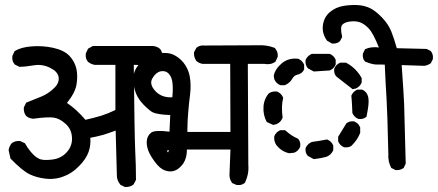

<svg xmlns="http://www.w3.org/2000/svg" viewBox="-20 -747 1747 766"><path d="M477.1 -1.5 461.4 -9.3 460 -9.8 459.5 -11.2Q446.3 -27.3 446.3 -46.9L441.4 -226.1Q428.2 -221.2 416 -217Q403.8 -212.9 391.6 -209Q367.2 -202.1 340.3 -197.3Q342.8 -167.5 333.5 -141.1Q323.2 -111.8 294.4 -83.5Q280.3 -68.8 264.6 -58.6Q249 -48.3 231.9 -42.5Q220.7 -38.1 209 -35.9Q197.3 -33.7 185.5 -33.2Q173.8 -32.7 162.1 -34.2Q126.5 -38.1 98.1 -51.8Q69.8 -65.4 22.9 -113.3L22 -114.3L21.5 -115.7L14.6 -147V-148.4V-149.4Q17.1 -163.6 25.9 -174.3V-174.8L26.4 -175.3Q39.1 -185.5 59.1 -184.6H60.1L61 -184.1L77.6 -176.3L79.6 -175.3L80.6 -173.8Q87.9 -159.7 103 -141.1Q110.8 -131.8 118.7 -125Q126.5 -118.2 134.8 -114.3Q150.4 -105.5 188 -110.4Q224.6 -114.7 247.1 -140.6Q269.5 -166 267.1 -199.2Q266.1 -216.3 259.5 -229.7Q252.9 -243.2 241.2 -253.4Q229 -264.2 217.3 -270.3Q205.6 -276.4 193.8 -277.8Q169.9 -281.2 113.3 -273.4H112.3H111.8Q96.2 -274.4 85.4 -283.7H85L84.5 -284.2Q80.6 -289.1 78.4 -294.4Q76.2 -299.8 75.4 -305.7Q74.7 -311.5 75.2 -317.9V-318.8L75.7 -319.8L83.5 -335.4L84.5 -337.9L86.9 -338.4Q117.2 -350.1 145 -361.8Q172.4 -373 195.8 -395.5Q217.3 -416 213.9 -439Q212.9 -444.8 210.4 -449.7Q208 -454.6 203.9 -459.5Q199.7 -464.4 193.6 -468.5Q187.5 -472.7 179.7 -476.6Q147.5 -492.2 114.7 -486.3Q79.6 -480.5 58.6 -480.5H57.1L56.2 -481L40.5 -488.8L39.6 -489.3L38.6 -490.2Q26.9 -502.9 29.3 -522.9V-523.9L29.8 -524.9L37.6 -541.5L38.6 -543L40 -543.9Q63.5 -558.6 106.4 -562Q148.9 -565.4 192.4 -556.2Q214.4 -551.3 230.5 -543.2Q246.6 -535.2 257.3 -523.9Q277.8 -502 284.7 -473.1Q291 -444.3 285.2 -409.2Q279.3 -376 247.1 -336.4Q286.1 -310.1 320.8 -269Q356.4 -276.9 384.8 -285.6Q413.1 -294.9 440.4 -308.1V-488.3H358.4H357.9H357.4Q343.3 -490.7 332.5 -499.5H332L331.5 -500Q319.8 -512.7 322.3 -532.7V-533.7L322.8 -534.7L330.6 -551.3L331.5 -553.2L333 -553.7L348.6 -562.5L350.1 -563.5H351.6H586.9Q596.2 -563.5 604 -560.5Q611.8 -557.6 618.2 -552.2L618.7 -551.8L619.1 -551.3Q629.9 -536.6 627.9 -517.1V-516.1L627.4 -515.1L619.6 -499.5L618.7 -498L617.7 -497.1Q609.4 -491.7 600.6 -489Q591.8 -486.3 582 -486.3L513.7 -488.3Q516.6 -200.7 519.5 -145Q522.5 -87.9 522.5 -31.2V-29.8L522 -28.3L513.2 -11.7L512.2 -10.7L511.7 -10.3Q499 0 479 -1H478Z M923.3 -9.3 907.7 -16.1 906.2 -16.6 905.3 -18.1Q895.5 -32.2 895.5 -48.8L899.4 -150.4H725.6Q725.6 -140.6 724.4 -131.6Q723.1 -122.6 720.5 -114.5Q717.8 -106.4 713.9 -99.4Q710 -92.3 704.6 -86.4Q681.2 -60.1 653.8 -63.5Q640.1 -64.9 628.7 -71.5Q617.2 -78.1 607.9 -88.9Q589.8 -109.9 577.1 -133.8Q564.5 -158.7 565.4 -181.6Q566.4 -205.1 583 -217.8Q598.1 -229 656.2 -221.7L659.2 -288.1Q647 -288.6 636.7 -289.3Q626.5 -290 617.7 -291.5Q608.9 -293 601.8 -294.7Q594.7 -296.4 589.1 -299.1Q583.5 -301.8 579.6 -305.2Q560.5 -319.8 543.5 -339.8Q525.9 -360.4 518.1 -387.2Q510.7 -413.6 512.7 -441.4Q514.6 -470.2 539.6 -495.6Q551.8 -508.3 564.7 -516.6Q577.6 -524.9 590.8 -529.3Q617.7 -538.1 647.5 -535.2Q663.1 -533.7 677.2 -526.1Q691.4 -518.6 704.6 -505.4Q712.9 -497.1 719.2 -487.1Q725.6 -477.1 730 -466.3Q734.4 -455.6 736.8 -443.4Q743.2 -408.2 738.3 -369.6Q733.4 -332.5 730.5 -293.5Q730 -284.7 729.2 -275.4Q728.5 -266.1 728.3 -257.1Q728 -248 727.8 -238.8Q727.5 -229.5 727.5 -220.7H899.4L898.4 -492.2H789.1H788.6H788.1Q774.9 -494.6 765.1 -502.4L764.2 -502.9L763.7 -503.4Q752.9 -518.6 753.9 -536.6V-537.6L754.4 -539.1L763.2 -555.7L764.2 -556.6L765.1 -557.6Q771.5 -562.5 779.5 -564.5Q787.6 -566.4 796.4 -565.4L1007.8 -566.4Q1043.9 -568.4 1075.2 -556.2L1076.7 -555.7L1077.6 -554.2Q1090.3 -538.6 1087.9 -521V-520L1087.4 -519L1079.6 -502.4L1079.1 -501L1077.6 -500Q1059.6 -487.3 1033.7 -492.2H968.8V-469.7L970.7 -89.8Q972.2 -69.8 968.8 -52.2Q965.3 -34.7 957.5 -18.6L957 -17.6L956.1 -17.1Q951.7 -13.7 946.8 -11.5Q941.9 -9.3 936.5 -8.8Q931.2 -8.3 925.3 -8.8H924.3ZM653.8 -148.9Q648.9 -147.5 647 -146Q645.5 -145 648.4 -141.1Q649.4 -139.6 650.4 -138.7Q652.3 -142.1 653.8 -148.9ZM667.5 -358.9Q670.9 -392.6 668 -416.5Q667 -424.8 665 -431.6Q663.1 -438.5 659.7 -444.1Q656.2 -449.7 652.3 -454.1Q639.6 -466.3 620.6 -462.4Q611.3 -460.4 603 -453.4Q594.7 -446.3 587.4 -433.6Q574.7 -410.2 600.6 -382.8Q626 -356.4 667.5 -358.9Z M1557.1 -68.8 1543.5 -75.7 1541.5 -76.7 1540.5 -78.1Q1527.3 -103 1529.3 -133.8Q1525.4 -304.7 1522 -356.4Q1518.6 -407.2 1515.1 -489.3Q1490.7 -489.3 1479 -489.7Q1464.8 -490.2 1438.5 -500.5L1437 -501L1436 -502Q1425.3 -513.7 1427.7 -531.7V-532.7L1428.2 -533.7L1435.1 -548.3L1436 -550.3L1438 -551.3Q1449.2 -556.6 1463.1 -558.1Q1477.1 -559.6 1491.7 -557.6Q1468.3 -615.7 1451.2 -633.3Q1433.1 -652.3 1415.5 -658.2Q1397.9 -664.1 1376.5 -661.1Q1373 -660.6 1370.4 -660.2Q1367.7 -659.7 1365 -658.9Q1362.3 -658.2 1360.1 -657.5Q1357.9 -656.7 1355.7 -655.5Q1353.5 -654.3 1351.8 -653.3Q1350.1 -652.3 1348.4 -651.1Q1346.7 -649.9 1345.7 -648.4Q1336.4 -638.7 1344.7 -602.1L1345.2 -599.6L1344.2 -597.7L1336.4 -583L1335.4 -582L1334.5 -581.5Q1331.1 -578.1 1326.2 -576.2Q1321.3 -574.2 1316.2 -573.5Q1311 -572.8 1305.2 -573.2H1303.7L1302.7 -574.2L1286.1 -584L1285.2 -584.5L1284.2 -585.4Q1274.4 -599.1 1270.3 -614Q1266.1 -628.9 1268.1 -645Q1272 -677.7 1295.4 -698.2Q1318.8 -718.3 1351.1 -723.6Q1366.7 -726.1 1381.3 -726.8Q1396 -727.5 1409.2 -726.6Q1436 -724.6 1457.5 -713.9Q1479 -703.1 1504.2 -677Q1529.3 -650.9 1541 -621.6Q1551.8 -595.2 1563 -554.7L1680.7 -551.8H1682.1L1683.1 -551.3L1696.8 -544.4L1698.2 -543.9L1698.7 -543Q1704.1 -536.6 1706.1 -528.8Q1708 -521 1707 -512.2V-510.7L1706.5 -510.3L1699.7 -496.6L1698.7 -495.1L1697.8 -494.1Q1687 -486.8 1673.8 -484.4H1673.3H1672.9L1582.5 -487.3Q1590.8 -370.1 1592.3 -332Q1593.8 -293 1598.6 -95.7V-94.2L1598.1 -93.3L1591.3 -78.6L1590.8 -77.1L1589.4 -76.2Q1583 -71.8 1575.4 -69.8Q1567.9 -67.9 1559.1 -68.4H1558.1ZM1230.5 -112.8 1209 -124.5 1208 -125 1207.5 -126Q1196.8 -137.7 1199.2 -155.8V-157.2L1199.7 -157.7Q1207.5 -173.3 1223.1 -180.2L1224.1 -180.7H1224.6Q1239.3 -182.6 1253.9 -185.1Q1268.6 -187.5 1283.2 -190.4H1284.7L1286.6 -189.9Q1294.4 -186.5 1300 -180.9Q1305.7 -175.3 1309.1 -167.5L1309.6 -166V-165V-149.4V-147.9L1309.1 -147Q1306.2 -140.6 1302 -135.5Q1297.9 -130.4 1292.5 -126.7Q1287.1 -123 1280.8 -121.1Q1264.2 -116.2 1234.4 -112.3H1232.4ZM1133.3 -135.7Q1104 -142.1 1083.5 -167L1083 -167.5Q1072.3 -183.1 1074.2 -202.6V-203.6L1074.7 -204.6Q1078.1 -212.4 1083.7 -218Q1089.4 -223.6 1097.2 -227.1L1098.6 -227.5H1099.6H1115.2H1117.7L1119.1 -226.1Q1143.6 -204.1 1168.5 -193.8L1169.4 -193.4L1170.4 -191.9Q1180.2 -180.7 1177.7 -162.6V-161.6L1177.2 -160.6Q1173.8 -152.8 1168.2 -147.2Q1162.6 -141.6 1154.8 -138.2L1153.8 -137.7H1152.8L1135.3 -135.7H1134.3ZM1352.1 -159.7Q1344.2 -163.1 1338.6 -168.7Q1333 -174.3 1329.6 -182.1L1329.1 -183.6V-184.6V-200.2V-201.7L1330.1 -203.1L1361.3 -253.9L1361.8 -254.9L1362.8 -255.4Q1368.7 -260.3 1376 -262Q1383.3 -263.7 1392.1 -262.7H1393.1L1394 -262.2Q1397 -260.7 1399.9 -259Q1402.8 -257.3 1405.3 -255.4Q1407.7 -253.4 1409.7 -251Q1411.6 -248.5 1413.3 -245.6Q1415 -242.7 1416.5 -239.7L1417 -238.3V-237.3V-217.8V-216.8L1416.5 -215.8Q1406.2 -189 1383.8 -167V-166.5H1383.3Q1379.4 -163.1 1374.8 -161.4Q1370.1 -159.7 1364.7 -159.2Q1359.4 -158.7 1354 -159.2H1353ZM1067.9 -249.5 1046.4 -259.3 1044.4 -260.3 1043.5 -261.7Q1029.3 -288.6 1031.2 -320.8Q1031.7 -331.5 1034.4 -340.8Q1037.1 -350.1 1041.5 -358.6Q1045.9 -367.2 1052.2 -374L1052.7 -374.5L1053.2 -375Q1066.9 -383.8 1084.5 -381.8H1085.4L1086.4 -381.3Q1102.1 -374.5 1108.9 -358.9L1109.9 -356.9L1109.4 -355Q1101.6 -322.8 1107.4 -279.3V-277.8L1106.9 -276.4Q1100.1 -258.3 1082 -251.5L1081.5 -251H1081.1L1071.3 -249L1069.8 -248.5ZM1408.7 -272.9Q1404.8 -274.4 1401.4 -276.9Q1397.9 -279.3 1395.3 -282Q1392.6 -284.7 1390.1 -288.1Q1387.7 -291.5 1386.2 -295.4L1385.7 -296.4V-297.9Q1385.3 -309.6 1384.8 -321Q1384.3 -332.5 1383.5 -343Q1382.8 -353.5 1381.8 -363.8V-365.2L1382.3 -366.7Q1385.7 -374.5 1391.4 -380.1Q1397 -385.7 1404.8 -389.2L1406.2 -389.6H1407.2H1422.9H1424.3L1425.3 -389.2Q1435.5 -384.8 1441.7 -376.2Q1447.8 -367.7 1449.7 -356Q1450.7 -350.1 1450.7 -342.8Q1450.7 -335.4 1449.7 -326.2Q1448.7 -316.9 1446.8 -306.2Q1444.8 -295.4 1442.4 -282.7L1441.9 -280.8L1439.9 -279.8Q1434.1 -274.9 1426.8 -273.2Q1419.4 -271.5 1410.6 -272.5H1409.7ZM1384.3 -393.1 1321.8 -441.9H1321.3L1320.8 -442.9Q1315.9 -448.7 1314.2 -456.1Q1312.5 -463.4 1313.5 -472.2V-473.1L1314 -474.1Q1317.4 -481.9 1323 -487.5Q1328.6 -493.2 1336.4 -496.6L1337.9 -497.1H1338.9H1358.4H1359.9L1361.3 -496.6Q1374 -489.7 1385 -481Q1396 -472.2 1405.3 -461.2Q1414.6 -450.2 1421.9 -437.5L1422.9 -436V-434.6V-418.9V-418L1422.4 -416.5Q1418.9 -408.7 1413.3 -403.1Q1407.7 -397.5 1399.9 -394L1399.4 -393.6H1398.4L1388.7 -391.6L1386.2 -391.1ZM1097.2 -407.7Q1081.5 -414.6 1074.7 -430.2L1074.2 -431.2V-431.6L1072.3 -443.4V-444.3V-445.8Q1078.6 -473.1 1104.5 -494.6Q1130.9 -516.6 1168.5 -512.7H1169.4L1170.4 -512.2Q1172.9 -511.2 1175.3 -509.8Q1177.7 -508.3 1179.9 -506.6Q1182.1 -504.9 1183.8 -503.2Q1185.5 -501.5 1187.3 -499.3Q1189 -497.1 1190.4 -494.6Q1191.9 -492.2 1192.9 -489.7L1193.4 -488.3V-487.3V-471.7V-470.7L1192.9 -469.2Q1189.5 -461.4 1182.9 -456.3Q1176.3 -451.2 1167 -449.2Q1154.3 -446.8 1146.5 -433.6Q1137.2 -416.5 1117.7 -407.7L1116.7 -407.2H1115.2H1099.6H1098.6ZM1230.5 -462.4 1209 -474.1 1208 -475.1 1207 -476.1Q1196.8 -489.7 1199.2 -507.3V-508.8L1199.7 -509.3Q1207.5 -524.9 1223.1 -531.7L1224.6 -532.2H1225.6H1293.9H1294.9L1296.4 -531.7Q1304.2 -528.3 1309.8 -522.7Q1315.4 -517.1 1318.8 -509.3L1319.3 -507.8V-506.8V-491.2V-490.2L1318.8 -488.8Q1315.4 -481 1309.8 -475.3Q1304.2 -469.7 1296.4 -466.3L1295.4 -465.8H1294.4L1233.9 -461.9H1231.9Z"/></svg>

Font: NaikaiFont
Style: SemiBold
Weight: 600
Version: Version 1.89